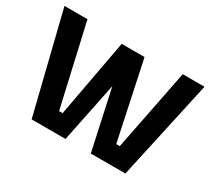

<svg xmlns="http://www.w3.org/2000/svg" viewBox="-138 -976 1347 1222"><g transform="rotate(30 535.5 -365.0)"><path d="M21 -730H190L326 -133H352L457 -703H625L746 -133H772L890 -730H1050L890 0H636L540 -440L450 0H201Z"/></g></svg>

Font: Sora-SIA
Style: Bold
Weight: 700
Designer: Jonathan Barnbrook, Julián Moncada
Foundry: Barnbrook Fonts
Version: Version 2.000